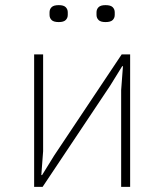

<svg xmlns="http://www.w3.org/2000/svg" viewBox="-20 -728 640 748"><path d="M113 -516H148V-139L141 -46H144L191 -122L454 -516H487V0H452V-377L459 -470H456L409 -394L146 0H113ZM209 -642Q189 -642 181 -650Q173 -658 173 -670V-680Q173 -692 181 -700Q189 -708 209 -708Q228 -708 236 -700Q244 -692 244 -680V-670Q244 -658 236 -650Q228 -642 209 -642ZM391 -642Q372 -642 364 -650Q356 -658 356 -670V-680Q356 -692 364 -700Q372 -708 391 -708Q411 -708 419 -700Q427 -692 427 -680V-670Q427 -658 419 -650Q411 -642 391 -642Z"/></svg>

Font: IBM Plex Mono ExtLt
Style: Regular
Weight: 200
Monospace: yes
Designer: Mike Abbink, Paul van der Laan, Pieter van Rosmalen
Foundry: Bold Monday
Version: Version 2.3